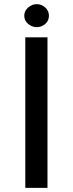

<svg xmlns="http://www.w3.org/2000/svg" viewBox="-20 -906 351 926"><path d="M102 -726H209V0H102ZM97 -830Q97 -854 116 -870Q135 -886 157 -886Q180 -886 198 -870Q216 -854 216 -830Q216 -806 198 -790.5Q180 -775 157 -775Q135 -775 116 -790.5Q97 -806 97 -830Z"/></svg>

Font: Josefin Sans Thin Medium
Style: Regular
Weight: 500
Version: Version 2.000